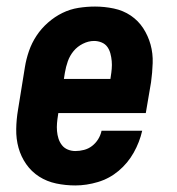

<svg xmlns="http://www.w3.org/2000/svg" viewBox="-20 -558 540 586"><path d="M210 8Q180 8 151.5 2Q123 -4 99.5 -19Q76 -34 60 -57Q44 -80 36.5 -107Q29 -134 29.5 -164Q30 -194 35 -223L56 -353Q60 -378 68.5 -402.5Q77 -427 91.5 -449Q106 -471 126.5 -489Q147 -507 170.5 -518.5Q194 -530 219.5 -534Q245 -538 270 -538Q299 -538 327.5 -532Q356 -526 379 -510.5Q402 -495 417 -472Q432 -449 439.5 -422Q447 -395 446 -365.5Q445 -336 441 -307L425 -213H158L157 -206Q155 -194 154 -182Q153 -170 154 -158Q155 -146 158.5 -135Q162 -124 169 -115Q176 -106 187 -101.5Q198 -97 210 -97Q223 -97 236.5 -100.5Q250 -104 261 -112.5Q272 -121 279.5 -133Q287 -145 290 -159H414Q406 -124 388 -92Q370 -60 342 -36.5Q314 -13 279 -2.5Q244 8 210 8ZM175 -317H317L318 -324Q320 -336 321 -348Q322 -360 321 -371.5Q320 -383 317 -394.5Q314 -406 307.5 -415Q301 -424 290 -428.5Q279 -433 267 -433Q250 -433 233 -424.5Q216 -416 204.5 -402Q193 -388 187 -371Q181 -354 178 -336Z"/></svg>

Font: Iosevka Curly Slab XBdObl
Style: Regular
Weight: 800
Italic angle: -9°
Monospace: yes
Designer: Belleve Invis
Foundry: Belleve Invis
Version: Version 11.1.0; ttfautohint (v1.8.3)